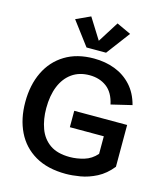

<svg xmlns="http://www.w3.org/2000/svg" viewBox="-138 -1062 1002 1176"><g transform="rotate(15 363.0 -474.0)"><path d="M391.1 12.2Q274.9 12.2 196.3 -33.7Q117.7 -79.6 77.9 -161.1Q38.1 -242.7 38.1 -349.1Q38.1 -457.5 77.9 -540Q117.7 -622.6 193.6 -668.9Q269.5 -715.3 376.5 -715.3Q449.2 -715.3 510.3 -691.9Q571.3 -668.5 615 -620.8Q658.7 -573.2 677.7 -500.5L546.4 -469.2Q530.8 -542 485.8 -575.7Q440.9 -609.4 377 -609.4Q312 -609.4 266.1 -576.9Q220.2 -544.4 196 -485.4Q171.9 -426.3 171.9 -345.7Q171.9 -275.4 192.9 -218Q213.9 -160.6 261.2 -127.2Q308.6 -93.8 387.7 -93.8Q432.1 -93.8 478 -107.4Q523.9 -121.1 557.1 -159.2V-303.7L601.1 -270.5H341.8V-374.5H677.2V-109.4Q635.7 -57.6 584.5 -31.2Q533.2 -4.9 482.2 3.7Q431.2 12.2 391.1 12.2ZM293 -960 376 -827.6 459.5 -960 550.3 -918 438 -768.6H314L201.7 -918Z"/></g></svg>

Font: Schibsted Grotesk SemiBold
Style: Regular
Weight: 600
Designer: Bakken & Baeck AS, Henrik Kongsvoll
Foundry: Schibsted ASA
Version: Version 1.100;gftools[0.9.25]